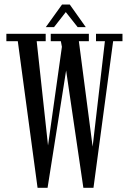

<svg xmlns="http://www.w3.org/2000/svg" viewBox="-20 -854 579 874"><path d="M151 1 61 -666.5H9V-700H188V-666.5H147L202 -160.5L191.5 -141.5L263.5 -653L273.5 -578.5L257 -666.5H211V-700H384.5V-666.5H339L404.5 -165L397 -146L457.5 -666.5H417V-700H537.5V-666.5H495L405.5 1H359.5L275.5 -570.5L290.5 -593.5L196.5 1ZM188.5 -730.5 262.5 -833.5H297.5L370.5 -730.5H333.5L279.5 -799L226 -730.5Z"/></svg>

Font: Imbue Thin 10pt
Style: Regular
Weight: 400
Version: Version 1.102